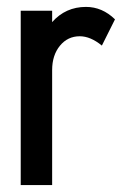

<svg xmlns="http://www.w3.org/2000/svg" viewBox="-20 -536 358 556"><path d="M313 -480 275 -404Q242 -431 211 -431Q176 -431 153.5 -403.5Q131 -376 131 -333V0H40V-505H131V-472Q170 -516 229 -516Q276 -516 313 -480Z"/></svg>

Font: Akshar
Style: Regular
Weight: 400
Designer: Tall Chai
Foundry: Tall Chai
Version: Version 1.000